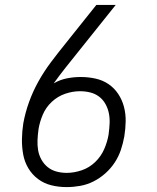

<svg xmlns="http://www.w3.org/2000/svg" viewBox="-20 -755 640 783"><path d="M252 8Q219 8 189 0.5Q159 -7 135 -25Q111 -43 95.5 -69Q80 -95 74.5 -125.5Q69 -156 69.5 -188Q70 -220 75 -252Q83 -296 98.5 -339Q114 -382 136.5 -422.5Q159 -463 187.5 -501Q216 -539 246 -576L373 -735H452L296 -540Q271 -509 246.5 -478Q222 -447 199 -415Q225 -430 253 -435.5Q281 -441 309 -441Q340 -441 369.5 -434.5Q399 -428 422.5 -412Q446 -396 462 -372Q478 -348 485.5 -319.5Q493 -291 492.5 -260.5Q492 -230 487 -199Q482 -171 473 -144Q464 -117 448 -92.5Q432 -68 409.5 -48Q387 -28 361 -15Q335 -2 307 3Q279 8 252 8ZM252 -50Q282 -50 313 -60.5Q344 -71 368 -94Q392 -117 405 -147Q418 -177 423 -207V-208Q426 -230 427 -251.5Q428 -273 424 -293Q420 -313 410 -331Q400 -349 384 -361Q368 -373 348 -378Q328 -383 306 -383Q276 -383 245.5 -372.5Q215 -362 191 -339.5Q167 -317 154.5 -287.5Q142 -258 137 -228V-227Q134 -206 133 -184Q132 -162 135.5 -142Q139 -122 149 -104Q159 -86 174.5 -73.5Q190 -61 210 -55.5Q230 -50 252 -50Z"/></svg>

Font: Iosevka Etoile Light
Style: Italic
Weight: 300
Italic angle: -9°
Designer: Belleve Invis
Foundry: Belleve Invis
Version: Version 22.1.2; ttfautohint (v1.8.4)